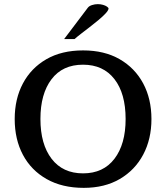

<svg xmlns="http://www.w3.org/2000/svg" viewBox="-20 -886 794 918"><path d="M380.4 12.2Q277.3 12.2 203.1 -29.8Q128.9 -71.8 89.6 -145.8Q50.3 -219.7 50.3 -316.9Q50.3 -413.1 89.6 -487.1Q128.9 -561 201.9 -603Q274.9 -645 377.4 -645Q479 -645 552 -603Q625 -561 664.6 -487.1Q704.1 -413.1 704.1 -316.9Q704.1 -221.2 664.8 -147Q625.5 -72.8 553 -30.3Q480.5 12.2 380.4 12.2ZM377 -57.1Q474.1 -57.1 527.3 -127Q580.6 -196.8 580.6 -316.9Q580.6 -439 527.1 -507.8Q473.6 -576.7 377 -576.7Q278.8 -576.7 226.1 -506.8Q173.3 -437 173.3 -317.4Q173.3 -196.3 226.8 -126.7Q280.3 -57.1 377 -57.1ZM286.6 -699.2 399.9 -849.1Q406.2 -857.4 419.9 -861.8Q433.6 -866.2 447.8 -866.2Q460.9 -866.2 472.7 -862.8Q484.4 -859.4 491.7 -854.2Q499 -849.1 499 -844.7Q498 -835.9 484.6 -821.5Q471.2 -807.1 450.7 -790Q430.2 -772.9 408 -755.9Q385.7 -738.8 366.5 -723.9Q347.2 -709 336.4 -699.2Z"/></svg>

Font: Kameron Medium
Style: Regular
Weight: 500
Designer: Vernon Adams
Foundry: Vernon Adams
Version: Version 1.100